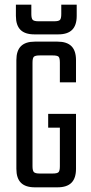

<svg xmlns="http://www.w3.org/2000/svg" viewBox="-20 -800 390 821"><path d="M119 -532V-89Q119 -70 125 -64Q131 -58 150 -58H179V1H129Q89 1 69.5 -18.5Q50 -38 50 -78V-543Q50 -583 69.5 -602.5Q89 -622 129 -622H186V-563H150Q131 -563 125 -557.5Q119 -552 119 -532ZM305 -313V-254H186V-313ZM236 -448V-532Q236 -552 230.5 -557.5Q225 -563 205 -563H171V-622H226Q266 -622 285.5 -602.5Q305 -583 305 -543V-448ZM236 -89V-273H305V-78Q305 -38 285.5 -18.5Q266 1 226 1H171V-58H205Q225 -58 230.5 -64Q236 -70 236 -89ZM242 -780H308V-732Q308 -692 288.5 -672.5Q269 -653 229 -653H173V-709H211Q231 -709 236.5 -715Q242 -721 242 -740ZM48 -780H114V-740Q114 -721 120 -715Q126 -709 145 -709H183V-653H127Q87 -653 67.5 -672.5Q48 -692 48 -732Z"/></svg>

Font: Teko Variable Light
Style: Regular
Weight: 300
Designer: Manushi Parikh, Jonny Pinhorn
Foundry: Indian Type Foundry
Version: Version 3.000